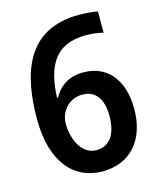

<svg xmlns="http://www.w3.org/2000/svg" viewBox="-110 -803 750 894"><g transform="rotate(-15 264.5 -356.5)"><path d="M41 -303C41 -95 138 10 274 10C410 10 491 -86 491 -234C491 -373 421 -459 305 -459C234 -459 188 -425 162 -376H157C163 -526 212 -623 362 -623C391 -623 420 -619 445 -613V-715C420 -720 384 -723 355 -723C102 -723 41 -523 41 -303ZM272 -93C200 -93 165 -175 165 -250C165 -305 207 -360 274 -360C338 -360 371 -313 371 -232C371 -137 331 -93 272 -93Z"/></g></svg>

Font: Noto Sans Arabic SemCond SemBd
Style: Regular
Weight: 600
Width: 4
Designer: Monotype Design Team, Nadine Chahine, Nizar Qandah and Khaled Hosny
Foundry: Monotype Imaging Inc.
Version: Version 2.012